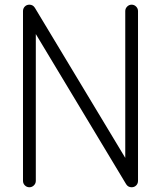

<svg xmlns="http://www.w3.org/2000/svg" viewBox="-20 -789 678 809"><path d="M76.9 -742.2Q76.9 -753.7 84.6 -761.5Q92.3 -769.3 103.8 -769.3Q118.7 -769.3 127 -756.1L507.8 -123.8V-742.2Q507.8 -753.2 515.7 -761.2Q523.7 -769.3 534.7 -769.3Q545.7 -769.3 553.6 -761.2Q561.5 -753.2 561.5 -742.2V-26.9Q561.5 -15.4 553.8 -7.7Q546.1 0 534.7 0Q519.5 0 511.5 -12.9L130.9 -645.5V-26.9Q130.9 -15.9 122.8 -7.9Q114.7 0 103.8 0Q92.8 0 84.8 -7.9Q76.9 -15.9 76.9 -26.9Z"/></svg>

Font: Tecnico
Style: Fino
Weight: 400
Version: Version 1.3